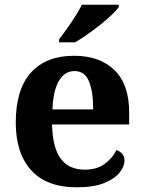

<svg xmlns="http://www.w3.org/2000/svg" viewBox="-20 -786 612 816"><path d="M306 10Q178 10 112.5 -62.5Q47 -135 47 -265Q47 -406 111.5 -477.5Q176 -549 295 -549Q404 -549 466.5 -488Q529 -427 529 -308V-257H201Q204 -157 238.5 -111Q273 -65 341 -65Q392 -65 425 -89.5Q458 -114 475 -148Q489 -144 499 -132.5Q509 -121 509 -104Q509 -78 488 -52Q467 -26 422.5 -8Q378 10 306 10ZM376 -321Q376 -397 358 -440.5Q340 -484 297 -484Q255 -484 230.5 -442.5Q206 -401 203 -321ZM231 -619Q246 -638 264.5 -664Q283 -690 300 -717Q317 -744 328 -766H485V-756Q476 -743 455 -723Q434 -703 406.5 -681Q379 -659 351 -639.5Q323 -620 299 -606H231Z"/></svg>

Font: Noto Serif
Style: Bold
Weight: 700
Designer: Monotype Design Team
Foundry: Monotype Imaging Inc.
Version: Version 2.014